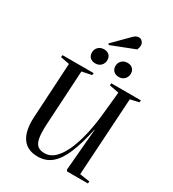

<svg xmlns="http://www.w3.org/2000/svg" viewBox="-262 -1269 1285 1424"><g transform="rotate(30 380.5 -557.0)"><path d="M629 -31 715 -18 713 0H534L527 -12L558 -371H556Q528 -240 492.5 -154.5Q457 -69 408 -27.5Q359 14 290 14Q200 14 157.5 -46.5Q115 -107 121 -224L148 -697L72 -712L74 -730H341L339 -712L256 -695L229 -226Q225 -150 233 -108.5Q241 -67 262.5 -50Q284 -33 320 -33Q371 -33 410 -72Q449 -111 478 -178.5Q507 -246 526 -333.5Q545 -421 554 -518L572 -696L490 -712L492 -730H746L743 -712L670 -696ZM454 -857Q454 -885 473 -903.5Q492 -922 522 -922Q549 -922 565.5 -906.5Q582 -891 582 -864Q582 -836 563.5 -817Q545 -798 516 -798Q488 -798 471 -814Q454 -830 454 -857ZM253 -857Q253 -885 272 -903.5Q291 -922 321 -922Q348 -922 364.5 -906.5Q381 -891 381 -864Q381 -836 362.5 -817Q344 -798 315 -798Q287 -798 270 -813.5Q253 -829 253 -857ZM453 -1104Q476 -1128 499 -1128Q517 -1128 529.5 -1114.5Q542 -1101 542 -1083Q542 -1063 533 -1044L333 -966L326 -976Z"/></g></svg>

Font: Literata 72pt Medium
Style: Italic
Weight: 500
Italic angle: -2°
Designer: Latin by Veronika Burian and Jose Scaglione. Greek by Irene Vlachou. Cyrillic by Vera Evstafieva
Foundry: TypeTogether
Version: Version 3.002